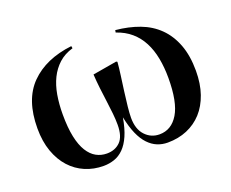

<svg xmlns="http://www.w3.org/2000/svg" viewBox="-96 -709 1050 874"><g transform="rotate(-20 429.0 -272.5)"><path d="M684 -267Q684 -318 675.5 -362.5Q667 -407 648.5 -442.5Q630 -478 600.5 -503.5Q571 -529 529 -543L531 -554Q594 -548 646 -528.5Q698 -509 735 -472.5Q772 -436 792.5 -382Q813 -328 813 -255Q813 -192 796 -143Q779 -94 748.5 -60.5Q718 -27 675.5 -9Q633 9 581 9Q555 9 531.5 -0.5Q508 -10 488 -31Q468 -52 453 -86Q438 -120 428 -169Q419 -117 404 -83Q389 -49 368.5 -28.5Q348 -8 323 0.5Q298 9 271 9Q223 9 182 -8.5Q141 -26 110.5 -59.5Q80 -93 62.5 -142Q45 -191 45 -254Q45 -393 117.5 -466Q190 -539 318 -554L320 -543Q279 -531 251.5 -506Q224 -481 207 -446.5Q190 -412 182.5 -368.5Q175 -325 175 -275Q175 -211 184.5 -166Q194 -121 211.5 -93Q229 -65 252.5 -52Q276 -39 304 -39Q344 -39 369 -64Q394 -89 394 -146Q394 -171 391 -200.5Q388 -230 383.5 -263Q379 -296 375 -330Q371 -364 369 -398L486 -418L491 -415Q489 -388 484 -352Q479 -316 474 -278.5Q469 -241 465.5 -208Q462 -175 462 -154Q462 -99 490 -69Q518 -39 559 -39Q617 -39 650.5 -94.5Q684 -150 684 -267Z"/></g></svg>

Font: XinYuGongZhangJiaSongA
Style: Regular
Weight: 900
Designer: XinYuGong
Foundry: Adobe Systems Incorporated
Version: Version 1.00